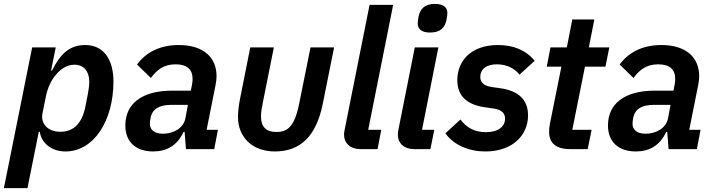

<svg xmlns="http://www.w3.org/2000/svg" viewBox="-39 -765 3664 985"><path d="M-19 200H102L160 -89H165C174 -29 227 12 297 12C442 12 543 -145 543 -347C543 -457 495 -534 398 -534C318 -534 270 -488 228 -403H223L247 -522H126ZM270 -89C206 -89 168 -131 179 -184L197 -273C206 -316 224 -355 250 -384C273 -411 304 -433 343 -433C392 -433 419 -398 419 -345C419 -329 416 -305 413 -290L399 -218C382 -133 340 -89 270 -89Z M747 12C817 12 871 -19 903 -89H908L915 0H1060L1079 -99H1021L1066 -324C1070 -343 1072 -361 1072 -374C1072 -471 1004 -534 878 -534C778 -534 708 -494 664 -434L735 -365C765 -405 799 -435 862 -435C920 -435 949 -409 949 -360C949 -351 948 -340 946 -330L940 -300H845C690 -300 604 -234 604 -121C604 -40 655 12 747 12ZM796 -79C757 -79 730 -97 730 -129C730 -134 730 -144 734 -163C743 -205 777 -227 839 -227H925L912 -157C901 -106 850 -79 796 -79Z M1366 -522H1245L1191 -251C1185 -217 1182 -191 1182 -164C1182 -64 1253 12 1371 12C1502 12 1582 -66 1616 -228L1675 -522H1554L1496 -234C1472 -114 1436 -88 1378 -88C1327 -88 1300 -114 1300 -167C1300 -189 1303 -208 1310 -242Z M1898 0 1917 -99H1850L1978 -740H1857L1729 -99C1727 -89 1726 -83 1726 -75C1726 -30 1758 0 1810 0Z M2167 -598C2224 -598 2243 -627 2251 -660C2254 -674 2256 -688 2256 -698C2256 -726 2237 -745 2193 -745C2136 -745 2117 -716 2109 -683C2106 -669 2104 -655 2104 -645C2104 -617 2123 -598 2167 -598ZM2169 0 2189 -99H2126L2210 -522H2089L2005 -100C2003 -90 2002 -83 2002 -75C2002 -30 2034 0 2085 0Z M2451 12C2590 12 2670 -71 2670 -173C2670 -256 2618 -299 2530 -312L2481 -319C2438 -326 2425 -346 2425 -371C2425 -409 2455 -435 2510 -435C2561 -435 2601 -414 2626 -382L2704 -453C2660 -507 2596 -534 2516 -534C2374 -534 2307 -449 2307 -354C2307 -270 2360 -228 2446 -215L2495 -208C2539 -201 2552 -181 2552 -156C2552 -117 2519 -87 2454 -87C2394 -87 2354 -111 2323 -152L2246 -81C2290 -20 2367 12 2451 12Z M2976 0 2996 -99H2897L2962 -423H3067L3087 -522H2982L3010 -665H2897L2869 -522H2785L2766 -423H2841L2782 -129C2779 -114 2778 -99 2778 -89C2778 -31 2813 0 2886 0Z M3223 12C3293 12 3347 -19 3379 -89H3384L3391 0H3536L3555 -99H3497L3542 -324C3546 -343 3548 -361 3548 -374C3548 -471 3480 -534 3354 -534C3254 -534 3184 -494 3140 -434L3211 -365C3241 -405 3275 -435 3338 -435C3396 -435 3425 -409 3425 -360C3425 -351 3424 -340 3422 -330L3416 -300H3321C3166 -300 3080 -234 3080 -121C3080 -40 3131 12 3223 12ZM3272 -79C3233 -79 3206 -97 3206 -129C3206 -134 3206 -144 3210 -163C3219 -205 3253 -227 3315 -227H3401L3388 -157C3377 -106 3326 -79 3272 -79Z"/></svg>

Font: Braiins Sans SemiBold
Style: Italic
Weight: 600
Italic angle: -11.31°
Designer: Mike Abbink, Paul van der Laan, Pieter van Rosmalen, Jiri Chlebus, Lubos Buracinsky
Foundry: Bold Monday, Sudetype
Version: Version 1.000;hotconv 1.0.109;makeotfexe 2.5.65596